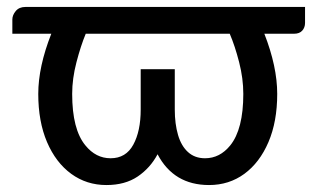

<svg xmlns="http://www.w3.org/2000/svg" viewBox="-20 -524 910 552"><path d="M581 8Q479.5 8 433 -80.5Q412 -41 375.8 -16.5Q339.5 8 286 8Q229 8 184.8 -24.2Q140.5 -56.5 115.2 -115.5Q90 -174.5 90 -254Q90 -332 127.5 -427H15.5V-468Q15.5 -480.5 25.2 -492.2Q35 -504 53 -504H857V-458Q857 -445 849 -436Q841 -427 825.5 -427H740Q777 -332.5 777 -254Q777 -174.5 751.8 -115.5Q726.5 -56.5 682.5 -24.2Q638.5 8 581 8ZM569.5 -69Q612 -69 642 -106Q679.5 -152.5 679.5 -254Q679.5 -298.5 667.5 -345.2Q655.5 -392 640.5 -427H226.5Q212 -392 199.8 -345Q187.5 -298 187.5 -254Q187.5 -152 225.5 -106Q255.5 -69 298 -69Q342 -69 363.2 -108Q384.5 -147 384.5 -209V-325H482.5V-209Q482.5 -168 491.8 -136.2Q501 -104.5 520.5 -86.8Q540 -69 569.5 -69Z"/></svg>

Font: Verano Sans Medium
Style: Regular
Weight: 500
Designer: Lukasz Dziedzic with Adam Twardoch and Botio Nikoltchev
Foundry: tyPoland Lukasz Dziedzic
Version: Version 3.001;December 28, 2019;FontCreator 12.0.0.2547 64-b